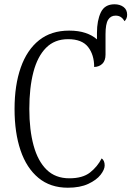

<svg xmlns="http://www.w3.org/2000/svg" viewBox="-20 -867 614 897"><path d="M297 10Q215 10 159.5 -36Q104 -82 76 -164.5Q48 -247 48 -358Q48 -469 77 -551.5Q106 -634 162.5 -679Q219 -724 303 -724Q347 -724 379.5 -713Q412 -702 433 -683V-714Q433 -771 451 -809Q469 -847 515 -847Q540 -847 557 -834.5Q574 -822 574 -798Q574 -788 570.5 -780.5Q567 -773 562 -768Q555 -780 545 -787Q535 -794 520 -794Q497 -794 485 -774.5Q473 -755 473 -707V-612Q473 -584 458.5 -569.5Q444 -555 420 -554Q420 -611 391.5 -647.5Q363 -684 298 -684Q235 -684 195 -643.5Q155 -603 136 -530Q117 -457 117 -358Q117 -260 137 -187Q157 -114 198 -74Q239 -34 304 -34Q366 -34 400.5 -61Q435 -88 455 -127Q469 -117 469 -94Q469 -75 450 -50.5Q431 -26 392.5 -8Q354 10 297 10Z"/></svg>

Font: Noto Serif Condensed Light
Style: Regular
Weight: 300
Width: 3
Designer: Monotype Design Team
Foundry: Monotype Imaging Inc.
Version: Version 2.013